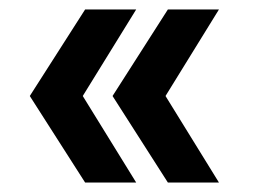

<svg xmlns="http://www.w3.org/2000/svg" viewBox="-20 -454 535 406"><path d="M160 -68 43 -251 160 -434H268L155 -251L268 -68ZM335 -68 218 -251 335 -434H443L330 -251L443 -68Z"/></svg>

Font: Instrument Sans SemiCondensed SemiBold
Style: Regular
Weight: 600
Width: 4
Designer: Rodrigo Fuenzalida
Foundry: fragTYPE
Version: Version 1.000;gftools[0.9.28]